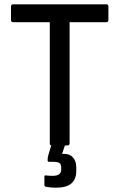

<svg xmlns="http://www.w3.org/2000/svg" viewBox="-20 -675 554 891"><path d="M220 0Q211 0 211 -10V-572H41Q31 -572 31 -582V-645Q31 -655 41 -655H473Q483 -655 483 -645V-582Q483 -572 473 -572H303V-10Q303 0 293 0ZM240 196Q228 196 216.5 195Q205 194 194 192Q186 191 186 183V145Q186 138 193 139Q200 140 208.5 140.5Q217 141 224 141Q245 141 254.5 133.5Q264 126 264 113V102Q264 87 255.5 81.5Q247 76 228 76H207Q201 76 201 69Q201 64 201.5 58.5Q202 53 203 49L225 -24Q227 -31 234 -31H283Q291 -31 288 -20L268 39H278Q304 39 319 56Q334 73 334 102V118Q334 157 311 176.5Q288 196 240 196Z"/></svg>

Font: Sofia Sans Semi Condensed Medium
Style: Regular
Weight: 500
Designer: Botio Nikoltchev, Ani Petrova
Foundry: lettersoup
Version: Version 4.100